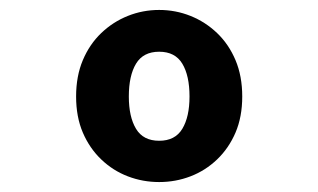

<svg xmlns="http://www.w3.org/2000/svg" viewBox="-20 -733 640 386"><path d="M300 -367Q267 -367 237 -378.5Q207 -390 183.5 -412.5Q160 -435 146.5 -466.5Q133 -498 133 -539Q133 -580 146.5 -612Q160 -644 183.5 -666.5Q207 -689 237 -701Q267 -713 300 -713Q333 -713 363 -701Q393 -689 416.5 -666.5Q440 -644 453.5 -612Q467 -580 467 -539Q467 -498 453.5 -466.5Q440 -435 416.5 -412.5Q393 -390 363 -378.5Q333 -367 300 -367ZM300 -450Q332 -450 346.5 -474Q361 -498 361 -539Q361 -581 346.5 -605Q332 -629 300 -629Q268 -629 253.5 -605Q239 -581 239 -539Q239 -498 253.5 -474Q268 -450 300 -450Z"/></svg>

Font: Source Code Pro
Style: Bold
Weight: 700
Monospace: yes
Designer: Paul D. Hunt, Teo Tuominen
Foundry: Adobe Systems Incorporated
Version: Version 2.030;PS 1.000;hotconv 16.6.51;makeotf.lib2.5.65220